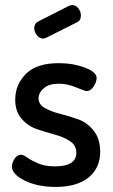

<svg xmlns="http://www.w3.org/2000/svg" viewBox="-20 -729 444 757"><path d="M27 -72Q27 -87 37.5 -103Q48 -119 63 -119Q72 -119 88 -107.5Q104 -96 131 -84.5Q158 -73 196 -73Q281 -73 281 -127Q281 -156 256 -172.5Q231 -189 195.5 -198.5Q160 -208 125 -220Q90 -232 65 -261Q40 -290 40 -336Q40 -395 82 -437.5Q124 -480 211 -480Q268 -480 314.5 -462.5Q361 -445 361 -421Q361 -407 349.5 -388.5Q338 -370 321 -370Q315 -370 280 -384.5Q245 -399 213 -399Q173 -399 152.5 -381Q132 -363 132 -341Q132 -317 157 -303Q182 -289 218 -280Q254 -271 289.5 -258Q325 -245 350 -213Q375 -181 375 -131Q375 -66 329 -29Q283 8 199 8Q128 8 77.5 -17Q27 -42 27 -72ZM115 -618Q115 -636 130 -644L254 -707Q262 -709 265 -709Q279 -709 289 -696Q299 -683 299 -668Q299 -648 283 -641L162 -580Q156 -577 150 -577Q136 -577 125.5 -590Q115 -603 115 -618Z"/></svg>

Font: TerminalDosisSemiBold
Style: Bold
Weight: 600
Designer: EdgarTolentino, PabloImpallari, IginoMarini
Foundry: EdgarTolentino, PabloImpallari, IginoMarini
Version: Version 1.006